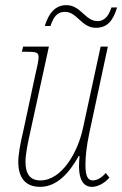

<svg xmlns="http://www.w3.org/2000/svg" viewBox="-20 -717 475 746"><path d="M352 -609C399 -609 420 -639 435 -688H413C404 -661 390 -635 359 -635C311 -635 294 -697 238 -697C194 -697 169 -665 154 -616H176C187 -647 199 -671 233 -671C279 -671 297 -609 352 -609ZM338 9C358 9 386 -4 405 -27L391 -45C376 -27 357 -16 341 -16C322 -16 312 -31 312 -76C312 -110 316 -147 327 -200L399 -536H371L303 -222C283 -125 220 -16 137 -16C96 -16 79 -42 79 -89C79 -117 88 -162 98 -206L170 -536H70L65 -516H82C123 -516 130 -513 130 -494C130 -483 125 -459 116 -421L70 -206C60 -165 51 -117 51 -89C51 -32 74 9 136 9C200 9 248 -43 286 -111H289C288 -97 287 -83 287 -71C287 -20 303 9 338 9Z"/></svg>

Font: Noto Serif Condensed Thin
Style: Italic
Weight: 100
Width: 3
Italic angle: -12°
Designer: Monotype Design Team
Foundry: Monotype Imaging Inc.
Version: Version 2.013